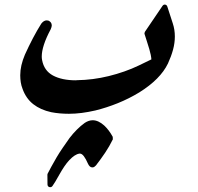

<svg xmlns="http://www.w3.org/2000/svg" viewBox="-20 -484 841 815"><path d="M692.9 -214.4Q660.6 -147.5 571.3 -91.8Q527.8 -65.4 480.2 -46.1Q432.6 -26.9 384.8 -15.1Q355.5 -8.3 326.9 -4.6Q298.3 -1 272.5 -1Q252.9 -1 233.9 -2.7Q214.8 -4.4 197.3 -7.8Q152.3 -17.6 121.3 -41.7Q90.3 -65.9 75.7 -106.9Q70.3 -120.6 68.1 -135Q65.9 -149.4 65.9 -164.6Q65.9 -205.6 85.9 -252.4Q103 -290 120.1 -322.5Q137.2 -355 155.3 -383.8Q166 -397.5 178.2 -397.5Q182.6 -397.5 185.5 -396.5Q199.7 -390.1 199.7 -376Q199.7 -370.1 195.3 -359.9Q157.2 -288.6 157.2 -243.7Q157.2 -236.3 158.7 -229Q167 -184.1 204.6 -163.6Q242.7 -143.1 302.2 -143.1Q304.2 -143.1 306.2 -143.6Q374.5 -144.5 441.9 -161.1Q475.6 -169.4 507.8 -180.7Q540 -191.9 569.3 -206.1L622.6 -231.9Q622.1 -240.2 619.9 -251.2Q617.7 -262.2 613.8 -275.4Q608.4 -292.5 603.5 -308.6Q598.6 -324.7 593.8 -338.9Q592.8 -340.8 593.5 -344Q594.2 -347.2 595.2 -349.1L669.4 -458.5Q673.8 -465.3 680.9 -464.4Q688 -463.4 690.4 -455.6L713.4 -384.8Q722.2 -358.4 722.2 -329.1Q722.2 -301.8 714.6 -273.4Q707 -245.1 692.9 -214.4ZM459 107.4Q444.8 136.7 426.3 164.3Q407.7 191.9 387.2 218.3Q383.3 222.2 380.1 224.4Q377 226.6 371.6 226.6Q365.7 226.6 361.1 222.2Q356.4 217.8 353 210Q344.7 190.9 336.2 179.4Q327.6 168 319.3 168H317.4Q307.1 169.4 296.4 176.5Q285.6 183.6 275.4 194.8V194.3Q263.2 207.5 252.7 223.1Q242.2 238.8 232.4 256.3Q222.2 274.4 214.8 286.9Q207.5 299.3 202.6 305.7Q200.2 309.1 196.5 310.1Q192.9 311 189.5 310.1Q186 309.1 183.8 306.2Q181.6 303.2 181.6 298.8L181.2 257.3L182.1 253.4Q188 241.7 198 223.4Q208 205.1 220.2 184.1Q231.4 165 246.1 143.6Q260.7 122.1 275.4 101.6Q290 82.5 306.4 66.2Q322.8 49.8 339.8 37.6Q356.9 26.4 373.5 26.4Q397.5 26.4 422.4 48.8Q442.9 67.9 458.5 96.7Z"/></svg>

Font: Aref Ruqaa
Style: Bold
Weight: 700
Designer: Abdullah Aref
Version: Version 1.002